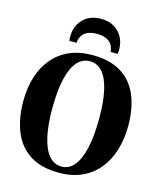

<svg xmlns="http://www.w3.org/2000/svg" viewBox="-141 -1087 1007 1201"><g transform="rotate(15 362.0 -486.5)"><path d="M357 12Q240 12.5 166.5 -35.2Q93 -83 59 -168Q25 -253 25 -363.5Q25 -449.5 47.2 -520.8Q69.5 -592 113.2 -644.2Q157 -696.5 221.2 -725Q285.5 -753.5 370 -753.5Q486 -753 558.8 -706.8Q631.5 -660.5 665.5 -577.5Q699.5 -494.5 699.5 -384Q699.5 -298.5 677.5 -226Q655.5 -153.5 612 -100.2Q568.5 -47 504.5 -17.5Q440.5 12 357 12ZM362 -29.5Q409 -29.5 442.5 -69.5Q476 -109.5 494 -188.5Q512 -267.5 512 -384Q512 -489 495.5 -562.2Q479 -635.5 446 -673.8Q413 -712 363.5 -712Q315.5 -712 281.8 -673.5Q248 -635 230 -557.8Q212 -480.5 212 -364Q212 -259 228.8 -184Q245.5 -109 278.8 -69.2Q312 -29.5 362 -29.5ZM362.5 -986.5Q411.5 -986.5 446.8 -966Q482 -945.5 501.5 -910Q521 -874.5 521 -830.5Q521 -821.5 520.5 -815Q520 -808.5 519 -801.5H472Q472 -805.5 471.8 -810.5Q471.5 -815.5 470 -821Q465.5 -840.5 452.8 -855.8Q440 -871 418 -880Q396 -889 362.5 -889Q329.5 -889 307 -880Q284.5 -871 272.2 -855.5Q260 -840 255 -821Q253.5 -815.5 253.2 -810.5Q253 -805.5 253 -801.5H206Q205 -808.5 204.5 -815Q204 -821.5 204 -830.5Q204 -875 223.2 -910.2Q242.5 -945.5 278 -966Q313.5 -986.5 362.5 -986.5Z"/></g></svg>

Font: Merriweather 96pt ExtraBold
Style: Regular
Weight: 800
Version: Version 2.100